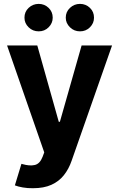

<svg xmlns="http://www.w3.org/2000/svg" viewBox="-20 -785 626 1009"><path d="M153.7 204.1Q124.9 204.6 99.8 200.1Q74.7 195.7 58.2 189.1L92.6 76L97.7 77.3Q135.5 88.3 162.6 82.1Q189.7 76 203.9 38.9L212.5 15.8L17.2 -545.9H176L288.9 -144.9H294.7L408.8 -545.9H568.8L356.6 59.2Q341.6 103.1 315.6 135.8Q289.6 168.5 249.9 186.3Q210.3 204.1 153.7 204.1ZM183.4 -620.3Q152.4 -620.1 130.4 -641.6Q108.4 -663 108.6 -692.2Q108.4 -722.8 130.4 -743.6Q152.4 -764.4 183.4 -764.6Q214 -764.4 235.5 -743.6Q257 -722.8 257 -692.2Q257 -663 235.5 -641.6Q214 -620.1 183.4 -620.3ZM400.4 -620.3Q369.7 -620.1 347.7 -641.6Q325.6 -663 325.6 -692.2Q325.6 -722.8 347.7 -743.6Q369.7 -764.4 400.4 -764.6Q431.2 -764.4 452.7 -743.6Q474.2 -722.8 474 -692.2Q474.2 -663 452.7 -641.6Q431.2 -620.1 400.4 -620.3Z"/></svg>

Font: Inter V
Style: 
Weight: 400
Designer: Rasmus Andersson
Foundry: rsms
Version: Version 4.000;git-a3f224843